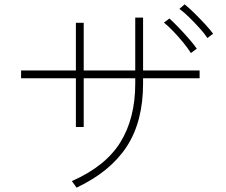

<svg xmlns="http://www.w3.org/2000/svg" viewBox="-20 -843 1040 883"><path d="M332 20Q332 19 326.5 12Q321 5 316 -2.5Q311 -10 310 -10Q465 -78 533.5 -188.5Q602 -299 602 -459V-483H365V-259H329V-483H77V-519H329V-738H365V-519H602V-762H638V-519H898V-483H638V-459Q638 -284 562.5 -168.5Q487 -53 332 20ZM934 -668Q921 -688 897.5 -714Q874 -740 849.5 -764Q825 -788 805 -802L829 -823Q847 -809 873 -783.5Q899 -758 923 -732Q947 -706 960 -688ZM858 -599Q845 -620 823 -647Q801 -674 777 -699Q753 -724 734 -739L759 -758Q776 -743 801 -717Q826 -691 849.5 -664Q873 -637 885 -619Z"/></svg>

Font: Zen Kaku Gothic New Light
Style: Regular
Weight: 300
Designer: Yoshimichi Ohira
Foundry: Positype
Version: Version 1.002